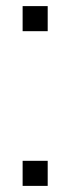

<svg xmlns="http://www.w3.org/2000/svg" viewBox="-20 -608 254 628"><path d="M54 -506V-588H136V-506ZM54 0V-82H136V0Z"/></svg>

Font: Orbitron
Style: Regular
Weight: 400
Designer: Matt McInerney
Foundry: The League of Moveable Type
Version: Version 2.001